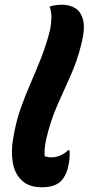

<svg xmlns="http://www.w3.org/2000/svg" viewBox="-20 -778 390 809"><path d="M191 -652Q196 -677 196.5 -704Q197 -731 189 -750Q210 -758 241 -758Q274 -758 298 -743Q322 -728 330.5 -692Q339 -656 323 -593Q305 -520 276.5 -457.5Q248 -395 220.5 -332Q193 -269 175 -193Q171 -174 169 -157Q167 -140 168 -120Q174 -118 180.5 -116.5Q187 -115 195 -115Q236 -115 267 -145H273Q274 -131 273 -113.5Q272 -96 266 -69Q256 -34 236 -14Q225 -3 205.5 4Q186 11 155 11Q102 11 72 -17.5Q42 -46 34 -92.5Q26 -139 35 -192Q46 -261 66 -318Q86 -375 109 -427.5Q132 -480 153.5 -534.5Q175 -589 191 -652Z"/></svg>

Font: Recursive Sn Csl St
Style: Bold Italic
Weight: 700
Italic angle: -15°
Version: Version 1.079;hotconv 1.0.112;makeotfexe 2.5.65598; ttfautoh